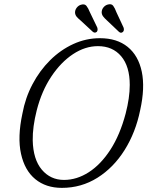

<svg xmlns="http://www.w3.org/2000/svg" viewBox="-20 -896 713 930"><path d="M464 -711Q546.5 -711 598.5 -668.8Q650.5 -626.5 666.8 -548.5Q683 -470.5 659 -362.5Q637 -254.5 583.5 -169.2Q530 -84 452 -35Q374 14 279.5 14Q202.5 14 151 -28.2Q99.5 -70.5 81.8 -151Q64 -231.5 88.5 -345.5Q102.5 -422 137.5 -488.2Q172.5 -554.5 223 -604.5Q273.5 -654.5 335.2 -682.8Q397 -711 464 -711ZM290 -24.5Q352 -24.5 410 -61.8Q468 -99 514.5 -170.5Q561 -242 588.5 -345.5Q608.5 -422.5 608.5 -484.5Q608.5 -574.5 567 -623.5Q525.5 -672.5 454.5 -672.5Q392.5 -672.5 333.8 -633.8Q275 -595 228.5 -525.2Q182 -455.5 158 -362Q137.5 -281 138.5 -216.5Q140.5 -124 182.5 -74.2Q224.5 -24.5 290 -24.5ZM544 -836.5 578.5 -762.5Q583 -749 575.5 -741.5Q566 -733 556 -742L496.5 -798.5Q486.5 -807.5 479.8 -816.2Q473 -825 472.5 -836Q472.5 -849.5 481 -860Q489.5 -870.5 502 -874Q520 -879 528.2 -868Q536.5 -857 544 -836.5ZM415.5 -836.5 451 -763Q455.5 -749.5 448.5 -741.5Q439 -734 429 -742.5L369 -798Q358.5 -806.5 351.5 -814.8Q344.5 -823 343.5 -834Q343 -847.5 351.5 -858.5Q360 -869.5 372 -873Q390 -878.5 398.8 -867.5Q407.5 -856.5 415.5 -836.5Z"/></svg>

Font: Fraunces 144pt S100 Light
Style: Italic
Weight: 300
Italic angle: -16°
Version: Version 1.000; ttfautohint (v1.8.3)